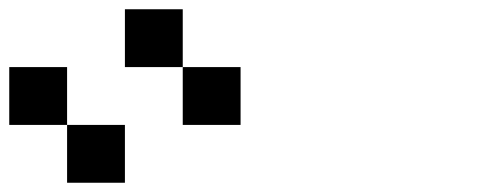

<svg xmlns="http://www.w3.org/2000/svg" viewBox="-20 -895 1040 415"><path d="M0 -625V-750H125V-625ZM125 -625H250V-500H125ZM250 -750V-875H375V-750ZM375 -625V-750H500V-625Z"/></svg>

Font: Galmuri7 Regular
Style: Regular
Weight: 400
Designer: Lee Minseo (quiple)
Version: Version 2.399;hotconv 1.1.1;makeotfexe 2.6.0 DEVELOPMENT